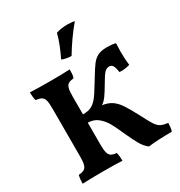

<svg xmlns="http://www.w3.org/2000/svg" viewBox="-215 -1085 1163 1241"><g transform="rotate(-30 366.5 -464.5)"><path d="M718 -61Q718 -50 716 -30.5Q714 -11 709 0Q600 0 534 9Q506 -12 485.5 -47.5Q465 -83 438 -143Q412 -203 392 -238Q372 -273 341.5 -297.5Q311 -322 268 -322V-160Q268 -119 273.5 -98.5Q279 -78 292.5 -69.5Q306 -61 332 -59Q339 -39 339 3Q288 0 200 0Q104 0 42 3Q42 -33 49 -59Q77 -61 91 -69.5Q105 -78 110.5 -98.5Q116 -119 116 -160V-517Q116 -558 110.5 -577.5Q105 -597 91.5 -605.5Q78 -614 49 -617Q42 -639 42 -679Q93 -676 194 -676Q280 -676 339 -679Q339 -662 338 -646Q337 -630 332 -617Q305 -614 292 -606Q279 -598 273.5 -578Q268 -558 268 -517V-384Q305 -384 329 -395Q353 -406 374.5 -432Q396 -458 428 -512Q442 -536 449 -546Q485 -606 504.5 -631.5Q524 -657 549.5 -670Q575 -683 617 -683Q657 -683 683 -676Q681 -638 681 -612Q681 -557 687 -512Q647 -500 609 -503Q603 -542 594 -555Q585 -568 570 -568Q548 -568 532.5 -551Q517 -534 490 -487Q459 -434 441.5 -410.5Q424 -387 404 -374Q446 -368 473.5 -349.5Q501 -331 524 -297Q547 -263 583 -195Q613 -135 629.5 -110Q646 -85 664.5 -75Q683 -65 718 -61ZM323 -762Q367 -851 386 -925Q421 -938 475 -938Q511 -936 524 -933Q452 -847 393 -748Q374 -748 354.5 -752Q335 -756 323 -762Z"/></g></svg>

Font: Vollkorn SC
Style: Bold
Weight: 700
Designer: Friedrich Althausen
Foundry: Friedrich Althausen
Version: Version 4.015